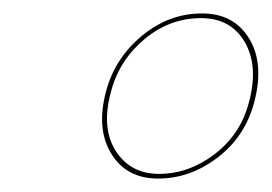

<svg xmlns="http://www.w3.org/2000/svg" viewBox="-20 -730 405 286"><path d="M281 -710Q328.5 -710 351.2 -672.5Q374 -635 358.5 -577Q345 -526.5 304 -495.2Q263 -464 215.5 -464Q168.5 -464 145.8 -501Q123 -538 138 -594Q151 -643 191.2 -676.5Q231.5 -710 281 -710ZM279.5 -703Q232.5 -703 195 -671.5Q157.5 -640 145.5 -594Q130.5 -540 152.2 -505.5Q174 -471 217 -471Q261 -471 299.5 -500.2Q338 -529.5 350.5 -576.5Q365.5 -631 344.8 -667Q324 -703 279.5 -703Z"/></svg>

Font: Fraunces 144pt S000 Light
Style: Italic
Weight: 300
Italic angle: -16°
Version: Version 1.000; ttfautohint (v1.8.3)